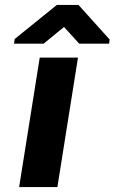

<svg xmlns="http://www.w3.org/2000/svg" viewBox="-20 -763 467 783"><path d="M37 -585H158L241 -653L303 -585H425L427 -602L300 -743H212L40 -604ZM58 0H214L298 -528H142Z"/></svg>

Font: Aerodynamic
Style: BdObl
Weight: 500
Designer: Google
Version: Version 2.000980; 2014